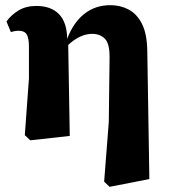

<svg xmlns="http://www.w3.org/2000/svg" viewBox="-20 -529 657 743"><path d="M383 174 401 -57 404 -304Q405 -360 386 -379Q367 -398 337 -398Q290 -398 244 -355L250 -3L97 14L76 -6L92 -225V-349Q92 -381 83.5 -395.5Q75 -410 52 -410Q45 -410 36.5 -408.5Q28 -407 22 -405L5 -446Q24 -472 52.5 -489Q81 -506 121 -506Q177 -506 208 -474.5Q239 -443 240 -379Q264 -442 306.5 -475.5Q349 -509 407 -509Q446 -509 478 -492Q510 -475 529.5 -436.5Q549 -398 550 -331L558 164L404 194Z"/></svg>

Font: Source Serif 4 SmText
Style: Bold
Weight: 700
Designer: Frank Grießhammer
Foundry: Adobe
Version: Version 4.005;hotconv 1.1.0;makeotfexe 2.6.0